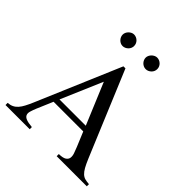

<svg xmlns="http://www.w3.org/2000/svg" viewBox="-228 -1018 1175 1175"><g transform="rotate(45 359.5 -431.0)"><path d="M332 -526.4 216.8 -257.8H444.3ZM450.2 0V-18.6Q484.4 -19 499.3 -28.6Q514.2 -38.1 516.6 -53.2Q519 -68.4 512.5 -87.6Q505.9 -106.9 497.6 -127L458 -222.2H201.2L156.2 -116.7Q147 -94.2 142.1 -77.1Q137.2 -60.1 142.3 -47.9Q147.5 -35.6 164.8 -28.6Q182.1 -21.5 216.8 -18.6V0H7.3V-18.6Q28.3 -20 43.9 -27.6Q59.6 -35.2 72 -49.3Q84.5 -63.5 95.2 -84Q106 -104.5 117.7 -131.8L350.1 -677.7H367.7L597.7 -127Q612.3 -92.3 624 -71.5Q635.7 -50.8 648.2 -39.3Q660.6 -27.8 675.5 -23.9Q690.4 -20 710.9 -18.6V0ZM308.6 -812Q308.6 -801.8 304.7 -792.7Q300.8 -783.7 293.7 -776.9Q286.6 -770 277.6 -765.9Q268.6 -761.7 258.3 -761.7Q248.5 -761.7 239.7 -765.9Q231 -770 224.1 -777.1Q217.3 -784.2 213.4 -793.2Q209.5 -802.2 209.5 -812Q209.5 -821.3 213.6 -830.3Q217.8 -839.4 224.6 -846.2Q231.4 -853 240.2 -857.4Q249 -861.8 258.3 -861.8Q268.6 -861.8 277.6 -857.9Q286.6 -854 293.7 -847.2Q300.8 -840.3 304.7 -831.3Q308.6 -822.3 308.6 -812ZM508.8 -812Q508.8 -801.8 504.9 -792.7Q501 -783.7 493.9 -776.9Q486.8 -770 477.8 -765.9Q468.8 -761.7 458.5 -761.7Q448.2 -761.7 439.2 -765.9Q430.2 -770 423.3 -777.1Q416.5 -784.2 412.6 -793.2Q408.7 -802.2 408.7 -812Q408.7 -821.3 413.1 -830.3Q417.5 -839.4 424.3 -846.2Q431.2 -853 440.2 -857.4Q449.2 -861.8 458.5 -861.8Q468.8 -861.8 477.8 -857.9Q486.8 -854 493.9 -847.2Q501 -840.3 504.9 -831.3Q508.8 -822.3 508.8 -812Z"/></g></svg>

Font: Doulos SIL CyrE
Style: Regular
Weight: 400
Designer: Walt Agee, Victor Gaultney, Peter Martin, Debbi Hosken, Becca Hirsbrunner
Foundry: SIL International
Version: Version 5.000